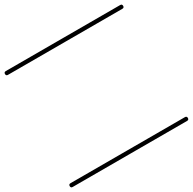

<svg xmlns="http://www.w3.org/2000/svg" viewBox="-209 -755 1327 1320"><g transform="rotate(-30 454.0 -95.0)"><path d="M0 -555Q227 -555 454 -555Q681 -555 908 -555Q923 -555 923 -540Q923 -525 908 -525Q681 -525 454 -525Q227 -525 0 -525Q-15 -525 -15 -540Q-15 -555 0 -555ZM0 335Q227 335 454 335Q681 335 908 335Q923 335 923 350Q923 365 908 365Q681 365 454 365Q227 365 0 365Q-15 365 -15 350Q-15 335 0 335Z"/></g></svg>

Font: FRB American Cursive Just Guidelines
Style: Italic
Weight: 400
Italic angle: -25°
Version: Version 2.0;Modular Font Editor K font №1